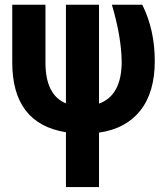

<svg xmlns="http://www.w3.org/2000/svg" viewBox="-20 -548 698 802"><path d="M31.2 -287.1V-528.3H169.9V-283.7Q170.9 -150.9 255.4 -116.2V-528.3H393.6V-115.2Q488.3 -149.4 488.3 -291Q486.8 -395.5 447.3 -528.3H574.2Q626.5 -423.8 626.5 -293Q626.5 -162.1 565.9 -85.9Q505.4 -9.8 393.6 5.9V233.4H255.4V4.4Q31.2 -31.7 31.2 -287.1Z"/></svg>

Font: RobotoCondensed-Bold
Style: Bold
Weight: 700
Designer: Google
Version: Version 2.001240; 2014